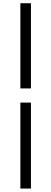

<svg xmlns="http://www.w3.org/2000/svg" viewBox="-20 -858 310 1158"><path d="M102.9 -324.6H166.6V-838.5H102.9ZM102.9 279.3H166.6V-239.3H102.9Z"/></svg>

Font: Source Han Sans JP VF
Style: Regular
Weight: 250
Designer: Ryoko NISHIZUKA 西塚涼子 (kana, bopomofo & ideographs); Paul D. Hunt (Latin, Greek & Cyrillic); Sandoll Communications 산돌커뮤니
Foundry: Adobe
Version: Version 2.004;hotconv 1.0.118;makeotfexe 2.5.65603